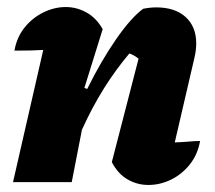

<svg xmlns="http://www.w3.org/2000/svg" viewBox="-20 -518 611 546"><path d="M17 0 103 -376Q76 -374 21 -374Q28 -413 50.5 -440.5Q73 -468 104 -483Q135 -498 167 -498Q198 -498 226 -482.5Q254 -467 272 -435L220 -268L228 -265Q267 -344 309.5 -405.5Q352 -467 387 -493Q407 -497 424 -497Q478 -497 508 -469.5Q538 -442 538 -395Q538 -375 533 -354L477 -113Q503 -114 518 -115.5Q533 -117 549 -117Q542 -78 519.5 -50Q497 -22 466 -7Q435 8 402 8Q370 8 342.5 -8Q315 -24 298 -57L374 -351Q362 -361 348 -366Q309 -320 275.5 -266.5Q242 -213 213 -149L184 0Z"/></svg>

Font: Piazzolla ExtraBold
Style: Italic
Weight: 800
Italic angle: -11.3°
Designer: Juan Pablo del Peral
Foundry: Huerta Tipografica
Version: Version 1.330